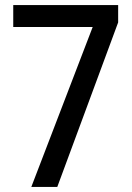

<svg xmlns="http://www.w3.org/2000/svg" viewBox="-20 -734 520 754"><path d="M103 0H205L444 -646V-714H32V-628H344Z"/></svg>

Font: Noto Sans Sinhala Condensed Medium
Style: Regular
Weight: 500
Width: 3
Designer: Jelle Bosma - Monotype Design Team
Foundry: Monotype Imaging Inc.
Version: Version 2.006